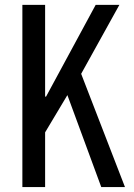

<svg xmlns="http://www.w3.org/2000/svg" viewBox="-20 -755 540 775"><path d="M70.3 0V-735.4H162.1V-365.2H166L366.2 -735.4H461.9L307.6 -457L484.4 0H388.7L252 -371.1L162.1 -220.7V0Z"/></svg>

Font: Gen Shin Gothic Monospace Regular
Style: Regular
Weight: 400
Designer: [Source Han Sans]
Ryoko NISHIZUKA  (kana & ideographs); Paul D. Hunt (Latin, Greek & Cyrillic); Wenlong ZHANG  (bopomofo
Version: Version 1.002.20150607